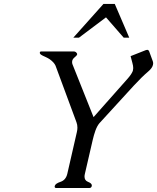

<svg xmlns="http://www.w3.org/2000/svg" viewBox="-20 -944 789 964"><path d="M348.1 -754.9 499.5 -924.3H556.2L628.9 -754.9H601.1L512.2 -856.9L376.5 -754.9ZM363.8 -330.6 258.8 -614.3Q251.5 -630.9 229 -647Q217.3 -654.3 206.1 -659.2Q194.3 -664.1 187.5 -668.5Q182.6 -671.4 180.7 -675.3Q179.7 -677.2 179.7 -678.7Q179.7 -679.7 180.2 -680.7L180.7 -682.6Q181.6 -685.5 186 -685.5H351.6Q356.4 -685.5 360.4 -682.6Q364.7 -679.2 366.7 -675.3Q367.7 -672.9 367.2 -670.4Q366.2 -667 362.3 -663.1Q357.9 -658.2 351.6 -653.3Q345.7 -648.4 343.3 -641.1L342.8 -638.7Q340.3 -627.9 345.7 -616.7L449.7 -356L620.6 -548.8Q639.6 -570.3 646 -585.9Q647 -588.4 647.5 -590.8Q648.4 -595.7 648.9 -602.1Q648.9 -613.8 644.5 -628.9L635.7 -662.1L712.4 -692.4Q716.3 -693.8 719.2 -693.8Q725.6 -693.8 729 -686L747.1 -636.7Q749 -631.3 749 -625.5Q749 -621.6 748 -618.2Q744.1 -601.6 723.6 -584.5Q691.4 -557.1 652.3 -514.6L479 -325.2Q467.8 -312 459 -288.1Q450.7 -264.2 445.8 -242.7L406.2 -71.3Q404.3 -63.5 404.3 -57.6Q404.3 -38.1 421.4 -31.2Q441.4 -23.4 440.9 -13.2Q440.9 -11.7 440.9 -10.3Q438.5 0 428.2 0H262.7Q252.4 0 254.9 -10.3Q257.8 -22.5 284.2 -31.2Q310.5 -40 317.9 -71.3L365.7 -279.8Q368.7 -292 368.7 -303.2Q368.7 -317.9 363.8 -330.6Z"/></svg>

Font: Caudex
Style: Italic
Weight: 400
Italic angle: -13°
Version: Version 1.04